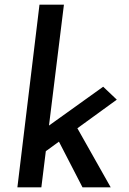

<svg xmlns="http://www.w3.org/2000/svg" viewBox="-20 -797 549 817"><path d="M54 0 148 -777H252L156 0ZM293 -280 451 0H331L217 -221ZM141 -129 140 -228 419 -428 477 -373Z"/></svg>

Font: Josefin Sans Medium
Style: Italic
Weight: 500
Italic angle: -7°
Designer: Santiago Orozco
Foundry: Typemade
Version: Version 2.000